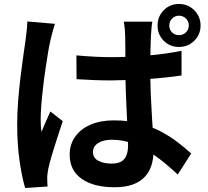

<svg xmlns="http://www.w3.org/2000/svg" viewBox="-20 -880 1040 962"><path d="M362.8 -602.5Q406.4 -598.5 449.8 -596.1Q493.2 -593.7 537.7 -593.7Q629.9 -593.7 720.9 -601.7Q811.9 -609.8 889.6 -625.4V-501.8Q810.9 -490.1 719.7 -484Q628.5 -477.9 537.9 -477.1Q494.3 -477.1 450.9 -478.7Q407.6 -480.3 363.6 -483.3ZM743.4 -771.4Q740.7 -757 739.2 -740.1Q737.7 -723.2 736.7 -706.8Q735.7 -690.7 734.8 -663.4Q733.9 -636.1 733.5 -602.6Q733.1 -569 733.1 -532.8Q733.1 -464.2 735.5 -404.9Q737.9 -345.6 741.3 -295.2Q744.7 -244.8 747.1 -202.5Q749.4 -160.1 749.4 -124.4Q749.4 -85.2 738.8 -51.7Q728.1 -18.3 705.1 6.5Q682 31.2 644.7 44.7Q607.4 58.2 553.4 58.2Q449.4 58.2 389.2 15.9Q329.1 -26.4 329.1 -105Q329.1 -156 356.3 -194.8Q383.6 -233.7 433.4 -255.3Q483.2 -276.9 550.9 -276.9Q621.7 -276.9 680 -261.6Q738.4 -246.2 785.8 -221.1Q833.2 -196 870.9 -166.8Q908.6 -137.7 938 -110.8L870.6 -5.6Q812.7 -59.9 758.6 -98.9Q704.4 -137.9 651 -158.9Q597.6 -179.9 540.8 -179.9Q498.9 -179.9 472.4 -163.5Q445.8 -147.1 445.8 -118.7Q445.8 -88.3 472.8 -74.3Q499.7 -60.3 538.9 -60.3Q570.2 -60.3 587.9 -70.9Q605.6 -81.6 613.6 -101.9Q621.6 -122.2 621.6 -151.4Q621.6 -177.1 619.6 -219.4Q617.6 -261.8 615 -313.6Q612.4 -365.3 610.4 -421.6Q608.4 -478 608.4 -532.3Q608.4 -589.3 608 -636.1Q607.6 -682.8 607 -705Q607 -716.7 605.1 -736.5Q603.1 -756.3 600.4 -771.4ZM255.4 -760.6Q251.8 -750.7 246.7 -732.8Q241.6 -714.9 237.3 -697.5Q233.1 -680.1 231.1 -671.1Q226.4 -650.7 220.5 -615.1Q214.6 -579.4 208 -534.9Q201.3 -490.4 196 -444Q190.6 -397.5 187.2 -355.8Q183.8 -314.1 183.8 -284.1Q183.8 -269.8 184.7 -252.1Q185.5 -234.4 188.1 -219.1Q194.7 -237 202.2 -253.7Q209.6 -270.5 217.5 -287.9Q225.5 -305.2 232.3 -321.4L294.5 -272.9Q280.6 -231.6 266 -186.6Q251.3 -141.7 239.5 -101.6Q227.7 -61.4 221.9 -34Q219.9 -24 218.1 -10Q216.3 3.9 216.6 12.4Q216.8 20.1 217 31.7Q217.2 43.2 218.2 54.4L106 62.1Q90.4 10 78.2 -72.8Q66.1 -155.6 66.1 -257.4Q66.1 -313.7 70.9 -374.9Q75.7 -436.1 82.7 -493.4Q89.6 -550.7 96.4 -598Q103.3 -645.3 107.5 -674.4Q110.3 -695.4 113.2 -722Q116.2 -748.6 117 -772.4ZM828.3 -752Q828.3 -731.6 842.2 -717.7Q856.1 -703.8 876.7 -703.8Q897.1 -703.8 911.5 -717.7Q925.9 -731.6 925.9 -752Q925.9 -773.4 911.5 -787.4Q897.1 -801.4 876.7 -801.4Q856.1 -801.4 842.2 -787Q828.3 -772.6 828.3 -752ZM769.5 -752Q769.5 -797.3 800.4 -828.8Q831.4 -860.2 876.7 -860.2Q921.8 -860.2 953.4 -828.8Q984.9 -797.3 984.9 -752Q984.9 -706.9 953.4 -675.8Q921.8 -644.7 876.7 -644.7Q831.4 -644.7 800.4 -675.8Q769.5 -706.9 769.5 -752Z"/></svg>

Font: Noto Sans KR Thin
Style: Regular
Weight: 100
Designer: Ryoko NISHIZUKA 西塚涼子 (kana, bopomofo & ideographs); Paul D. Hunt (Latin, Greek & Cyrillic); Sandoll Communications 산돌커뮤니
Foundry: Adobe
Version: Version 2.004-H2;hotconv 1.0.118;makeotfexe 2.5.65603